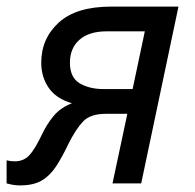

<svg xmlns="http://www.w3.org/2000/svg" viewBox="-40 -556 592 582"><path d="M21 6Q8 6 -2.5 4Q-13 2 -20 0V-70Q-9 -67 5 -67Q31 -67 48 -84.5Q65 -102 87 -148Q102 -180 123 -205Q144 -230 178 -243Q130 -257 107.5 -290Q85 -323 85 -366Q85 -439 138 -487.5Q191 -536 297 -536H501L388 0H301L346 -211H281Q234 -211 212 -188Q190 -165 167 -119Q148 -79 129.5 -51Q111 -23 86 -8.5Q61 6 21 6ZM274 -286H362L399 -461H283Q230 -461 201 -435.5Q172 -410 172 -366Q172 -321 201.5 -303.5Q231 -286 274 -286Z"/></svg>

Font: Noto Sans IKEA
Style: Italic
Weight: 400
Italic angle: -12°
Designer: Monotype Design Team
Foundry: Monotype Imaging Inc.
Version: Version 2.001